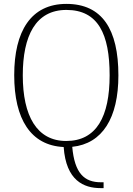

<svg xmlns="http://www.w3.org/2000/svg" viewBox="-20 -745 682 986"><path d="M496 221H512V191H498C413 191 363 145 351 9C506 -7 588 -139 588 -358C588 -594 505 -725 321 -725C139 -725 53 -585 53 -359C53 -133 138 2 307 10C319 183 411 221 496 221ZM320 -21C169 -21 97 -150 97 -358C97 -561 163 -694 321 -694C484 -694 543 -570 543 -358C543 -147 476 -21 320 -21Z"/></svg>

Font: Noto Serif Hebrew SemiCondensed ExtraLight
Style: Regular
Weight: 200
Width: 4
Designer: Monotype Design Team
Foundry: Monotype Imaging Inc.
Version: Version 2.004